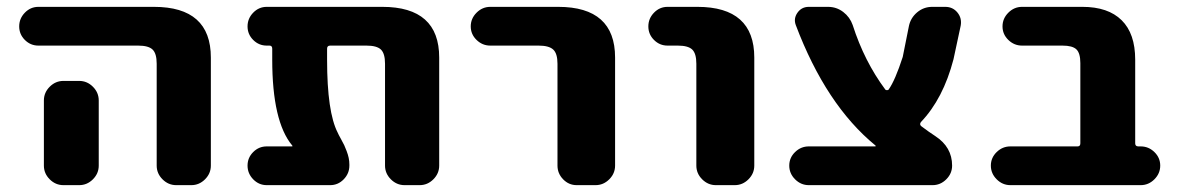

<svg xmlns="http://www.w3.org/2000/svg" viewBox="-20 -540 3445 560"><path d="M165 -304H211Q234 -304 251 -287Q268 -270 268 -247V-160V-57Q268 -34 251 -17Q234 0 211 0H165Q142 0 125 -17Q108 -34 108 -57V-160V-247Q108 -270 125 -287Q142 -304 165 -304ZM92 -407Q69 -407 52.5 -423.5Q36 -440 36 -463Q36 -486 52.5 -503Q69 -520 92 -520H429Q595 -520 595 -372V-57Q595 -34 578 -17Q561 0 538 0H494Q471 0 454 -17Q437 -34 437 -57V-354Q437 -384 425 -395.5Q413 -407 383 -407Z M832 -113Q833 -113 833 -114Q833 -115 832 -116Q774 -186 774 -366V-398Q774 -407 766 -407H758Q735 -407 718.5 -423.5Q702 -440 702 -463Q702 -486 718.5 -503Q735 -520 758 -520H1095Q1261 -520 1261 -372V-57Q1261 -34 1244 -17Q1227 0 1204 0H1160Q1137 0 1120 -17Q1103 -34 1103 -57V-354Q1103 -384 1091 -395.5Q1079 -407 1049 -407H943Q934 -407 934 -398V-366Q934 -213 965 -153Q967 -148 974 -135.5Q981 -123 984 -116.5Q987 -110 991 -99.5Q995 -89 997 -79.5Q999 -70 999 -60V-57Q999 -34 982.5 -17Q966 0 943 0H758Q735 0 718.5 -17Q702 -34 702 -57Q702 -80 718.5 -96.5Q735 -113 758 -113Z M1410 -407Q1387 -407 1370 -423.5Q1353 -440 1353 -463Q1353 -486 1370 -503Q1387 -520 1410 -520H1608Q1774 -520 1774 -372V-57Q1774 -34 1757 -17Q1740 0 1717 0H1662Q1639 0 1622.5 -17Q1606 -34 1606 -57V-354Q1606 -384 1593.5 -395.5Q1581 -407 1551 -407Z M1927 -407Q1904 -407 1887.5 -423.5Q1871 -440 1871 -463Q1871 -486 1887.5 -503Q1904 -520 1927 -520H2014Q2180 -520 2180 -372V-57Q2180 -34 2163 -17Q2146 0 2123 0H2068Q2045 0 2028 -17Q2011 -34 2011 -57V-354Q2011 -384 1999 -395.5Q1987 -407 1957 -407Z M2339 0Q2316 0 2299 -17Q2282 -34 2282 -57Q2282 -80 2299 -96.5Q2316 -113 2339 -113H2533Q2534 -113 2534 -114Q2534 -116 2533 -116Q2389 -234 2301 -467Q2294 -486 2306 -503Q2318 -520 2339 -520H2395Q2420 -520 2439.5 -505Q2459 -490 2467 -467Q2501 -361 2562 -279Q2563 -277 2567 -277Q2571 -277 2572 -279Q2591 -306 2613 -374L2631 -464Q2636 -488 2655 -504Q2674 -520 2699 -520H2737Q2759 -520 2772.5 -503.5Q2786 -487 2782 -465L2761 -367Q2731 -252 2666 -184Q2661 -177 2667 -172Q2688 -156 2708 -143Q2757 -111 2757 -57Q2757 -34 2740 -17Q2723 0 2700 0Z M2927 0Q2904 0 2887 -17Q2870 -34 2870 -57Q2870 -80 2887 -96.5Q2904 -113 2927 -113H3123Q3131 -113 3131 -122V-356Q3131 -385 3119.5 -396Q3108 -407 3079 -407H2961Q2938 -407 2921 -423.5Q2904 -440 2904 -463Q2904 -486 2921 -503Q2938 -520 2961 -520H3137Q3212 -520 3251.5 -481Q3291 -442 3291 -366V-122Q3291 -113 3300 -113H3307Q3330 -113 3347 -96.5Q3364 -80 3364 -57Q3364 -34 3347 -17Q3330 0 3307 0Z"/></svg>

Font: Rounded Mplus 1c ExtraBold
Style: Regular
Weight: 800
Version: Version 1.059.20150529